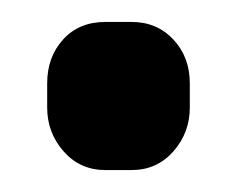

<svg xmlns="http://www.w3.org/2000/svg" viewBox="-20 -407 216 175"><path d="M23 -309V-331Q23 -355 37.5 -371Q52 -387 76 -387H100Q123 -387 138 -371Q153 -355 153 -331V-309Q153 -286 138 -269Q123 -252 100 -252H76Q53 -252 38 -269Q23 -286 23 -309Z"/></svg>

Font: Mitr SemiBold
Style: Regular
Weight: 600
Designer: Thanarat Vachiruckul
Foundry: Cadson Demak
Version: Version 1.002